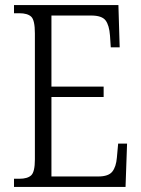

<svg xmlns="http://www.w3.org/2000/svg" viewBox="-20 -734 554 754"><path d="M35 0V-32H56Q88 -32 102.5 -45.5Q117 -59 117 -108V-603Q117 -655 102.5 -668.5Q88 -682 56 -682H35V-714H445L450 -548H415L412 -594Q409 -635 394.5 -654Q380 -673 338 -673H182V-394H387V-353H182V-41H366Q406 -41 421 -60Q436 -79 439 -115L444 -170H479L473 0Z"/></svg>

Font: Noto Serif Condensed Light
Style: Regular
Weight: 300
Width: 3
Designer: Monotype Design Team
Foundry: Monotype Imaging Inc.
Version: Version 2.013